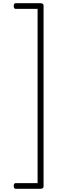

<svg xmlns="http://www.w3.org/2000/svg" viewBox="-20 -1095 465 1190"><path d="M65 57Q65 48 68.5 44Q72 40 76 40H213V-1040H76Q72 -1040 68.5 -1044Q65 -1048 65 -1058Q65 -1067 68.5 -1071Q72 -1075 76 -1075H231Q250 -1075 250 -1060V60Q250 75 231 75H76Q72 75 68.5 71Q65 67 65 57Z"/></svg>

Font: Playwrite NG Modern Thin
Style: Regular
Weight: 250
Designer: Veronika Burian, José Scaglione
Foundry: TypeTogether
Version: Version 1.002